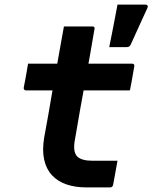

<svg xmlns="http://www.w3.org/2000/svg" viewBox="-20 -815 663 835"><path d="M102 -538H555Q560 -538 562.5 -535Q565 -532 564 -527Q561 -509 558 -492Q555 -475 552 -458Q549 -441 545 -422H92Q90 -422 88 -423Q86 -424 85 -425.5Q84 -427 83.5 -429Q83 -431 83 -433Q87 -452 90 -469Q93 -486 96 -502.5Q99 -519 102 -538ZM491 -116Q486 -90 481.5 -63.5Q477 -37 472 -11Q471 -6 467.5 -3Q464 0 459 0Q456 0 444 0Q432 0 415 0Q398 0 382.5 0Q367 0 356 0Q307 0 269 -13Q231 -26 206 -53Q181 -80 172 -121Q163 -162 172 -216Q181 -264 189.5 -312.5Q198 -361 206 -408.5Q214 -456 223 -504Q232 -552 240 -600Q244 -625 249 -650Q254 -675 258 -700Q289 -700 320.5 -700Q352 -700 382 -700Q386 -700 388 -698.5Q390 -697 391 -694.5Q392 -692 391 -689Q381 -630 370.5 -570.5Q360 -511 349 -451.5Q338 -392 327.5 -333Q317 -274 307 -214Q301 -185 303 -165.5Q305 -146 316 -134Q326 -125 342 -120.5Q358 -116 381 -116Q393 -116 410 -116Q427 -116 443.5 -116Q460 -116 473 -116ZM612 -795Q619 -795 621.5 -790.5Q624 -786 621 -780Q605 -745 595 -723.5Q585 -702 575 -679.5Q565 -657 548 -620Q546 -616 542 -613Q538 -610 530 -610Q512 -610 496 -610Q480 -610 455 -610Q463 -648 468 -675Q473 -702 478.5 -729Q484 -756 491 -795Q521 -795 550 -795Q579 -795 612 -795Z"/></svg>

Font: RecMonoLinear Nerd Font Mono
Style: Bold Italic
Weight: 700
Italic angle: -10°
Monospace: yes
Version: Version 1.085; ttfautohint (v1.8.4.7-5d5b);Nerd Fonts 3.2.1